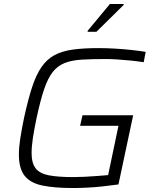

<svg xmlns="http://www.w3.org/2000/svg" viewBox="-20 -938 780 966"><path d="M348 8Q254 8 193.5 -4.5Q133 -17 104 -53.5Q75 -90 75 -161Q75 -196 82 -241.5Q89 -287 101 -345Q121 -437 141.5 -499.5Q162 -562 189 -601Q216 -640 254 -660.5Q292 -681 346 -688.5Q400 -696 475 -696Q514 -696 557.5 -693.5Q601 -691 642.5 -686.5Q684 -682 713 -677L703 -625Q671 -630 636 -633.5Q601 -637 569 -639Q537 -641 513 -641Q443 -641 392 -638Q341 -635 305.5 -621Q270 -607 245.5 -576Q221 -545 202 -489Q183 -433 164 -344Q152 -287 145.5 -244Q139 -201 139 -168Q139 -118 159 -91.5Q179 -65 225.5 -56Q272 -47 349 -47Q372 -47 404 -48.5Q436 -50 468.5 -52.5Q501 -55 524 -57L576 -305H383L395 -358H650L576 -10Q540 -5 499.5 -0.5Q459 4 420 6Q381 8 348 8ZM421 -778V-783L533 -918H602V-913L465 -778Z"/></svg>

Font: Saira SemiExpanded Light
Style: Italic
Weight: 300
Width: 6
Italic angle: -12°
Designer: Hector Gatti with collaboration of the Omnibus-Type team
Foundry: Omnibus-Type
Version: Version 1.101